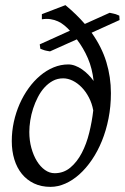

<svg xmlns="http://www.w3.org/2000/svg" viewBox="-20 -708 486 748"><path d="M192.9 -33.2Q228 -33.2 254.2 -55.2Q280.3 -77.1 298.6 -112.1Q316.9 -147 327.6 -190.7Q338.4 -234.4 343.3 -277.8Q338.4 -305.2 326.4 -328.1Q314.5 -351.1 298.3 -367.7Q282.2 -384.3 263.4 -393.6Q244.6 -402.8 226.1 -402.8Q204.1 -402.8 186 -393.1Q168 -383.3 153.3 -367.2Q138.7 -351.1 127.7 -329.8Q116.7 -308.6 109.1 -285.4Q101.6 -262.2 97.9 -238.5Q94.2 -214.8 94.2 -193.8Q94.2 -160.6 102.3 -131.3Q110.4 -102.1 123.8 -80.3Q137.2 -58.6 155 -45.9Q172.9 -33.2 192.9 -33.2ZM412.1 -345.2Q412.1 -293.5 402.8 -246.6Q393.6 -199.7 377 -158.9Q360.4 -118.2 337.9 -85.2Q315.4 -52.2 289.3 -28.8Q263.2 -5.4 234.4 7.3Q205.6 20 176.8 20Q140.6 20 112.5 6.6Q84.5 -6.8 65.2 -30.5Q45.9 -54.2 35.9 -86.9Q25.9 -119.6 25.9 -158.2Q25.9 -196.3 33.9 -233.2Q42 -270 56.6 -303.2Q71.3 -336.4 91.6 -364.5Q111.8 -392.6 136.5 -413.3Q161.1 -434.1 189 -445.6Q216.8 -457 246.1 -457Q259.3 -457 272.9 -451.9Q286.6 -446.8 299.3 -438Q312 -429.2 323.7 -417.5Q335.4 -405.8 344.7 -392.6Q339.4 -441.4 322.5 -480.7Q305.7 -520 279.3 -554.7L174.8 -507.8Q167 -509.3 162.6 -510Q158.2 -510.7 154.8 -511.7Q151.4 -512.7 147.5 -514.2Q143.6 -515.6 137.2 -518.1L134.8 -535.2L252.4 -588.4Q242.2 -599.6 230.7 -609.1Q219.2 -618.7 205.8 -624.8Q192.4 -630.9 177 -633.3Q161.6 -635.7 143.1 -632.8V-652.8L234.9 -688Q256.8 -669.9 275.6 -651.6Q294.4 -633.3 310.5 -614.7L407.2 -658.2Q417 -656.2 422.1 -655Q427.2 -653.8 430.7 -652.8Q434.1 -651.9 436.8 -650.4Q439.5 -648.9 444.8 -647L445.8 -629.9L336.9 -580.6Q376.5 -524.9 394.3 -466.3Q412.1 -407.7 412.1 -345.2Z"/></svg>

Font: Gentium Plus Afr
Style: Italic
Weight: 400
Italic angle: -8°
Designer: J. Victor Gaultney, Annie Olsen, Iska Routamaa, Becca Hirsbrunner
Foundry: SIL International
Version: Version 5.000